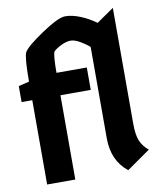

<svg xmlns="http://www.w3.org/2000/svg" viewBox="-84 -818 748 886"><g transform="rotate(-10 290.0 -375.0)"><path d="M15 -395V-470L65 -482Q65 -594 76 -618Q91 -644 170 -697Q249 -750 281.5 -750Q314 -750 353 -734Q392 -718 424 -694L505 -750V-205Q505 -154 517 -126Q529 -98 555 -77L445 0Q373 -57 373 -162V-590Q358 -604 332 -619.5Q306 -635 286 -635Q266 -635 240 -622Q214 -609 205 -598Q197 -581 197 -500H339V-395H197V0H65V-395Z"/></g></svg>

Font: Germania One
Style: Regular
Weight: 400
Designer: John Vargas Beltran
Foundry: John Vargas Beltran
Version: Version 1.001